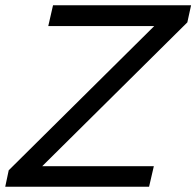

<svg xmlns="http://www.w3.org/2000/svg" viewBox="-37 -710 747 730"><path d="M689.5 -689.9 675.3 -625 123.5 -78.1H547.9L529.8 0H-17.1L-3.9 -62.5L549.3 -610.8H146.5L164.6 -689.9Z"/></svg>

Font: HK Grotesk Medium Legacy Italic
Style: Regular
Weight: 500
Italic angle: -13°
Designer: Alfredo Marco Pradil
Foundry: Hanken Design Co.
Version: Version 2.022;PS 002.022;hotconv 1.0.88;makeotf.lib2.5.64775